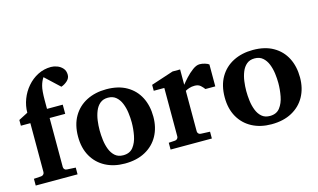

<svg xmlns="http://www.w3.org/2000/svg" viewBox="-82 -926 1917 1156"><g transform="rotate(-15 876.0 -347.5)"><path d="M377.9 -613.8Q377.9 -592.8 360.8 -577.1Q343.8 -561.5 322.3 -554.2L232.9 -637.7Q219.2 -617.7 211.7 -589.6Q204.1 -561.5 204.1 -500.5V-447.8H302.2V-390.6H205.1V-85.4Q205.1 -77.1 210.4 -71Q215.8 -64.9 225.1 -64.5L279.8 -61.5V-19.5H19V-61.5L64.5 -64.5Q72.8 -64.9 78.9 -71Q85 -77.1 85 -85.4V-390.6H25.9V-426.3L83.5 -456.1Q83.5 -498.5 99.1 -539.6Q114.7 -580.6 143.1 -613.5Q171.4 -646.5 209.5 -666Q247.6 -685.5 292 -685.5Q309.6 -685.5 329.6 -678.2Q349.6 -670.9 363.8 -655Q377.9 -639.2 377.9 -613.8Z M810.5 -236.8Q810.5 -169.4 782.2 -117.9Q753.9 -66.4 700.7 -37.4Q647.5 -8.3 572.8 -8.3Q504.4 -8.3 452.1 -35.9Q399.9 -63.5 370.6 -115Q341.3 -166.5 341.3 -237.3Q341.3 -311 371.6 -363Q401.9 -415 455.6 -442.4Q509.3 -469.7 578.6 -469.7Q653.3 -469.7 705.1 -439.9Q756.8 -410.2 783.7 -357.7Q810.5 -305.2 810.5 -236.8ZM675.8 -237.3Q675.8 -266.1 671.6 -297.6Q667.5 -329.1 656.5 -356.4Q645.5 -383.8 625.7 -400.9Q606 -418 575.2 -418Q544.9 -418 525.6 -401.6Q506.3 -385.3 495.6 -358.6Q484.9 -332 480.7 -301Q476.6 -270 476.6 -241.2Q476.6 -211.9 480.5 -180.2Q484.4 -148.4 495.1 -120.8Q505.9 -93.3 525.4 -76.2Q544.9 -59.1 576.2 -59.1Q617.2 -59.1 638.7 -86.9Q660.2 -114.7 668 -156Q675.8 -197.3 675.8 -237.3Z M1217.8 -316.4H1156.2Q1148.4 -327.6 1134.8 -340.1Q1121.1 -352.5 1098.1 -352.5Q1079.6 -352.5 1063.7 -347.2Q1047.9 -341.8 1039.6 -336.4V-84Q1039.6 -76.2 1044.9 -70.1Q1050.3 -64 1059.6 -63.5L1116.7 -61V-18.6H859.4V-61L898.9 -63.5Q907.2 -64 913.1 -70.1Q918.9 -76.2 918.9 -84V-386.7H853V-423.8L992.7 -469.7H1039.6V-374Q1050.8 -388.7 1071.5 -411.4Q1092.3 -434.1 1116.2 -451.9Q1140.1 -469.7 1160.6 -469.7Q1176.3 -469.7 1193.1 -464.6Q1210 -459.5 1217.8 -453.1Z M1724.6 -236.8Q1724.6 -169.4 1696.3 -117.9Q1668 -66.4 1614.7 -37.4Q1561.5 -8.3 1486.8 -8.3Q1418.5 -8.3 1366.2 -35.9Q1314 -63.5 1284.7 -115Q1255.4 -166.5 1255.4 -237.3Q1255.4 -311 1285.6 -363Q1315.9 -415 1369.6 -442.4Q1423.3 -469.7 1492.7 -469.7Q1567.4 -469.7 1619.1 -439.9Q1670.9 -410.2 1697.8 -357.7Q1724.6 -305.2 1724.6 -236.8ZM1589.8 -237.3Q1589.8 -266.1 1585.7 -297.6Q1581.5 -329.1 1570.6 -356.4Q1559.6 -383.8 1539.8 -400.9Q1520 -418 1489.3 -418Q1459 -418 1439.7 -401.6Q1420.4 -385.3 1409.7 -358.6Q1398.9 -332 1394.8 -301Q1390.6 -270 1390.6 -241.2Q1390.6 -211.9 1394.5 -180.2Q1398.4 -148.4 1409.2 -120.8Q1419.9 -93.3 1439.5 -76.2Q1459 -59.1 1490.2 -59.1Q1531.2 -59.1 1552.7 -86.9Q1574.2 -114.7 1582 -156Q1589.8 -197.3 1589.8 -237.3Z"/></g></svg>

Font: Annapurna SIL
Style: Bold
Weight: 700
Designer: Peter Martin, Annie Olsen
Foundry: SIL International
Version: Version 2.000